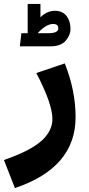

<svg xmlns="http://www.w3.org/2000/svg" viewBox="-56 -701 454 978"><path d="M303 -554Q303 -522 278.5 -493.5Q254 -465 200 -465H45L53 -532H85V-681H150V-613Q184 -646 223 -646Q262 -646 282.5 -620Q303 -594 303 -554ZM136 -532H191Q241 -532 241 -556Q241 -579 215 -579Q179 -579 136 -532ZM274 -378Q329 -240 329 -104Q329 153 20 257L-36 114Q97 68 154 17.5Q211 -33 211 -95Q211 -172 129 -329Z"/></svg>

Font: FiraGO
Style: Bold
Weight: 700
Designer: bBox Type
Foundry: bBox Type GmbH
Version: Version 1.001;PS 001.001;hotconv 1.0.88;makeotf.lib2.5.64775